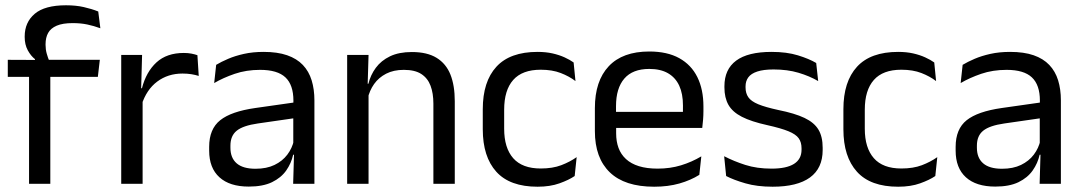

<svg xmlns="http://www.w3.org/2000/svg" viewBox="-20 -696 4095 727"><path d="M230 -676Q267.5 -676 297.2 -669.2Q327 -662.5 352 -652.5L360 -589Q335.5 -598 310.8 -603.2Q286 -608.5 255 -608.5Q217.5 -608.5 194.8 -598.8Q172 -589 162.2 -571.2Q152.5 -553.5 152.5 -528.5V-526Q152.5 -508.5 157 -492.8Q161.5 -477 167 -464L112.5 -462V-472Q97 -484 85.2 -505.5Q73.5 -527 73.5 -555.5V-558Q73.5 -611.5 111.5 -643.8Q149.5 -676 230 -676ZM170.5 0H90V-444.5H170.5ZM350.5 -405H9.5V-469.5L121 -469L154 -469.5H358Z M516 -298.5 497.5 -361 517.5 -362Q533.5 -424 572.5 -459.8Q611.5 -495.5 676 -495.5Q692 -495.5 704.8 -493Q717.5 -490.5 727.5 -487L732.5 -408.5Q720 -412.5 704.8 -415Q689.5 -417.5 671 -417.5Q616 -417.5 575.2 -387Q534.5 -356.5 516 -298.5ZM520 0H439V-488H518L514 -344L520 -338Z M1170.5 0H1090L1093.5 -118.5L1090.5 -131V-286.5L1091 -315Q1091 -374.5 1060.8 -403Q1030.5 -431.5 965 -431.5Q912.5 -431.5 868.8 -416.5Q825 -401.5 791 -381.5L798.5 -450.5Q817.5 -462 843.8 -473.2Q870 -484.5 903.8 -492Q937.5 -499.5 978 -499.5Q1030.5 -499.5 1067.2 -486.8Q1104 -474 1126.8 -450Q1149.5 -426 1160 -392Q1170.5 -358 1170.5 -316ZM922 10.5Q849.5 10.5 810.8 -24.8Q772 -60 772 -125.5V-140Q772 -207.5 813.8 -240.8Q855.5 -274 946.5 -287L1101 -309L1105.5 -250L956.5 -228.5Q900.5 -220.5 876.5 -201.2Q852.5 -182 852.5 -144.5V-136.5Q852.5 -98 876.2 -77.5Q900 -57 947.5 -57Q989.5 -57 1019.5 -71.5Q1049.5 -86 1068 -110.5Q1086.5 -135 1093 -165L1105.5 -110H1090Q1083 -78 1063.8 -50.5Q1044.5 -23 1010 -6.2Q975.5 10.5 922 10.5Z M1702 0H1621V-303.5Q1621 -343 1610.2 -371.5Q1599.5 -400 1575.2 -415.8Q1551 -431.5 1509 -431.5Q1470.5 -431.5 1442.2 -417Q1414 -402.5 1396.5 -377.8Q1379 -353 1372 -321.5L1357.5 -379H1375Q1383 -412 1403 -439.2Q1423 -466.5 1456.8 -482.8Q1490.5 -499 1539.5 -499Q1597.5 -499 1633.2 -477Q1669 -455 1685.5 -413.8Q1702 -372.5 1702 -312.5ZM1375.5 0H1294.5V-488H1375.5L1372 -371L1375.5 -366.5Z M2015.5 11Q1910.5 11 1859.2 -45.8Q1808 -102.5 1808 -206.5V-282.5Q1808 -387 1859.5 -443.2Q1911 -499.5 2015.5 -499.5Q2046.5 -499.5 2072 -493.8Q2097.5 -488 2117.8 -478.8Q2138 -469.5 2152 -459.5L2159 -389Q2135.5 -407 2103.2 -419.5Q2071 -432 2027.5 -432Q1957.5 -432 1923.2 -393.2Q1889 -354.5 1889 -280.5V-208.5Q1889 -136 1923.2 -97Q1957.5 -58 2027.5 -58Q2072.5 -58 2105.2 -70.5Q2138 -83 2163.5 -101L2156 -29.5Q2134 -14.5 2098.5 -1.8Q2063 11 2015.5 11Z M2457 11Q2345.5 11 2289 -43.5Q2232.5 -98 2232.5 -199.5V-286.5Q2232.5 -389.5 2285 -445.2Q2337.5 -501 2438.5 -501Q2506.5 -501 2552 -475.8Q2597.5 -450.5 2620.5 -404Q2643.5 -357.5 2643.5 -293V-275Q2643.5 -259 2642.2 -243Q2641 -227 2639 -211.5H2564.5Q2565.5 -235.5 2565.8 -257Q2566 -278.5 2566 -296.5Q2566 -341 2551.8 -371.8Q2537.5 -402.5 2509.2 -418.8Q2481 -435 2438.5 -435Q2375.5 -435 2344 -398.5Q2312.5 -362 2312.5 -294V-247.5L2313 -237.5V-191Q2313 -160.5 2322 -136Q2331 -111.5 2350.2 -93.8Q2369.5 -76 2399.2 -66.8Q2429 -57.5 2470 -57.5Q2517.5 -57.5 2558.5 -70Q2599.5 -82.5 2635.5 -104L2628 -34Q2595.5 -13.5 2552.5 -1.2Q2509.5 11 2457 11ZM2622 -211.5H2275V-272.5H2622Z M2905.5 11Q2846.5 11 2802.5 -1.8Q2758.5 -14.5 2729.5 -29.5L2722 -104.5Q2758.5 -85.5 2802.2 -71.5Q2846 -57.5 2901.5 -57.5Q2958 -57.5 2986.5 -75.5Q3015 -93.5 3015 -129V-134.5Q3015 -157.5 3004.2 -172.5Q2993.5 -187.5 2965.5 -199Q2937.5 -210.5 2886 -222Q2824.5 -235.5 2789 -253.8Q2753.5 -272 2738.2 -299Q2723 -326 2723 -365V-369.5Q2723 -433.5 2767.5 -466.5Q2812 -499.5 2901.5 -499.5Q2959 -499.5 3001.2 -486.5Q3043.5 -473.5 3070.5 -457.5L3078 -389Q3045.5 -408 3003.5 -420.5Q2961.5 -433 2909 -433Q2871 -433 2847.5 -425.2Q2824 -417.5 2813.5 -403.2Q2803 -389 2803 -369V-365Q2803 -343 2813.5 -327.8Q2824 -312.5 2851.2 -301.2Q2878.5 -290 2927 -279.5Q2989.5 -267 3026.2 -249.5Q3063 -232 3079 -205.2Q3095 -178.5 3095 -136.5V-128Q3095 -59 3047 -24Q2999 11 2905.5 11Z M3381 11Q3276 11 3224.8 -45.8Q3173.5 -102.5 3173.5 -206.5V-282.5Q3173.5 -387 3225 -443.2Q3276.5 -499.5 3381 -499.5Q3412 -499.5 3437.5 -493.8Q3463 -488 3483.2 -478.8Q3503.5 -469.5 3517.5 -459.5L3524.5 -389Q3501 -407 3468.8 -419.5Q3436.5 -432 3393 -432Q3323 -432 3288.8 -393.2Q3254.5 -354.5 3254.5 -280.5V-208.5Q3254.5 -136 3288.8 -97Q3323 -58 3393 -58Q3438 -58 3470.8 -70.5Q3503.5 -83 3529 -101L3521.5 -29.5Q3499.5 -14.5 3464 -1.8Q3428.5 11 3381 11Z M3997 0H3916.5L3920 -118.5L3917 -131V-286.5L3917.5 -315Q3917.5 -374.5 3887.2 -403Q3857 -431.5 3791.5 -431.5Q3739 -431.5 3695.2 -416.5Q3651.5 -401.5 3617.5 -381.5L3625 -450.5Q3644 -462 3670.2 -473.2Q3696.5 -484.5 3730.2 -492Q3764 -499.5 3804.5 -499.5Q3857 -499.5 3893.8 -486.8Q3930.5 -474 3953.2 -450Q3976 -426 3986.5 -392Q3997 -358 3997 -316ZM3748.5 10.5Q3676 10.5 3637.2 -24.8Q3598.5 -60 3598.5 -125.5V-140Q3598.5 -207.5 3640.2 -240.8Q3682 -274 3773 -287L3927.5 -309L3932 -250L3783 -228.5Q3727 -220.5 3703 -201.2Q3679 -182 3679 -144.5V-136.5Q3679 -98 3702.8 -77.5Q3726.5 -57 3774 -57Q3816 -57 3846 -71.5Q3876 -86 3894.5 -110.5Q3913 -135 3919.5 -165L3932 -110H3916.5Q3909.5 -78 3890.2 -50.5Q3871 -23 3836.5 -6.2Q3802 10.5 3748.5 10.5Z"/></svg>

Font: Anek Devanagari Medium
Style: Regular
Weight: 400
Version: Version 1.003